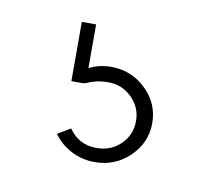

<svg xmlns="http://www.w3.org/2000/svg" viewBox="-40 -88 364 316"><g transform="rotate(10 141.5 70.0)"><path d="M98.1 -42V31.2Q114.3 22.5 134.8 22.5Q168.9 22.5 193.1 45.9Q217.3 69.3 217.3 102.1Q217.3 134.8 193.1 158.2Q168.9 181.6 134.8 181.6Q113.8 181.6 95.5 172.1Q77.1 162.6 65.9 146.5L87.4 133.8Q104 158.2 134.3 158.2Q157.7 158.2 174.1 142.3Q190.4 126.5 190.4 103.5Q190.4 80.6 174.1 64.5Q157.7 48.3 134.3 48.3Q115.2 48.3 100.6 55.2L94.2 57.1H74.2V-42Z"/></g></svg>

Font: LaylaRuqaa
Style: Regular
Weight: 400
Version: Version 2.0